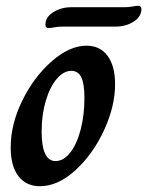

<svg xmlns="http://www.w3.org/2000/svg" viewBox="-20 -634 509 664"><path d="M17 -124Q17 -205 57.5 -287Q98 -369 159.5 -422.5Q221 -476 279 -476Q326 -476 352 -441Q378 -406 378 -343Q378 -266 339.5 -183Q301 -100 240.5 -45Q180 10 118 10Q71 10 44 -24.5Q17 -59 17 -124ZM272 -295Q272 -345 261 -367Q250 -389 227 -389Q200 -389 176.5 -361.5Q153 -334 138.5 -286Q124 -238 124 -179Q124 -77 172 -77Q200 -77 223 -106.5Q246 -136 259 -186Q272 -236 272 -295ZM137 -548Q137 -575 164.5 -592Q192 -609 226 -609H410Q424 -609 438 -611.5Q452 -614 457 -614Q469 -614 469 -603Q469 -576 442 -559Q415 -542 380 -542H196Q182 -542 168 -539.5Q154 -537 149 -537Q137 -537 137 -548Z"/></svg>

Font: Charm
Style: Bold
Weight: 700
Designer: Katatrad Aksorn Co.,Ltd.
Foundry: Cadson Demak Co.,Ltd.
Version: Version 1.001